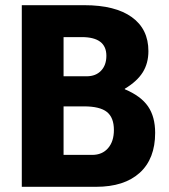

<svg xmlns="http://www.w3.org/2000/svg" viewBox="-20 -720 652 740"><path d="M64 -700H305Q424 -700 488 -654Q552 -608 552 -523Q552 -476 530 -441Q508 -406 461 -378V-376Q523 -350 550.5 -310Q578 -270 578 -208Q578 -108 518.5 -54Q459 0 350 0H64ZM314 -426Q349 -426 369.5 -447.5Q390 -469 390 -505Q390 -577 295 -577H225V-426ZM335 -123Q374 -123 396.5 -149Q419 -175 419 -219Q419 -267 392 -288.5Q365 -310 304 -310H225V-123Z"/></svg>

Font: Sarabun ExtraBold
Style: Regular
Weight: 800
Version: Version 1.000; ttfautohint (v1.6)